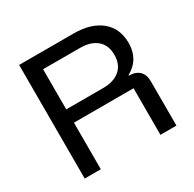

<svg xmlns="http://www.w3.org/2000/svg" viewBox="-149 -831 996 988"><g transform="rotate(-30 348.5 -337.5)"><path d="M82.5 0V-675H406.7Q509.2 -675 568.3 -626.7Q627.5 -578.3 627.5 -490Q627.5 -444.2 607.1 -407.9Q586.7 -371.7 544.2 -348.3V-345Q584.2 -345 605.8 -323.8Q627.5 -302.5 627.5 -263.3V0H532.5V-276.7H178.3V0ZM178.3 -355.8H397.5Q461.7 -355.8 497.5 -387.1Q533.3 -418.3 533.3 -475Q533.3 -532.5 497.5 -563.3Q461.7 -594.2 397.5 -594.2H178.3Z"/></g></svg>

Font: Funnel Display Light
Style: Regular
Weight: 400
Version: Version 1.000